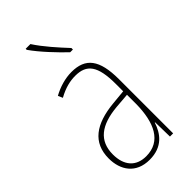

<svg xmlns="http://www.w3.org/2000/svg" viewBox="-242 -824 894 894"><g transform="rotate(-45 205.0 -377.0)"><path d="M160 -764H129V-757C163 -708 222 -646 264 -606H282V-616C241 -660 193 -713 160 -764ZM203 -537C162 -537 118 -524 80 -503L90 -480C133 -504 170 -512 203 -512C278 -512 310 -471 310 -351V-303L237 -296C113 -284 41 -234 41 -129C41 -53 82 10 172 10C258 10 294 -43 311 -96H313L315 0H336V-356C336 -486 295 -537 203 -537ZM237 -273 311 -279V-220C310 -98 271 -13 172 -13C106 -13 68 -55 68 -129C68 -219 127 -263 237 -273Z"/></g></svg>

Font: Noto Sans Thai Looped Condensed Thin
Style: Regular
Weight: 100
Width: 3
Designer: Sasikarn Vongin, Ben Mitchell
Foundry: The Fontpad Ltd
Version: Version 1.001